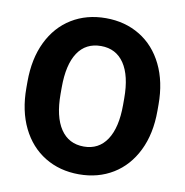

<svg xmlns="http://www.w3.org/2000/svg" viewBox="-81 -799 853 885"><g transform="rotate(10 345.0 -356.0)"><path d="M345.7 9.8Q255.4 9.8 185.8 -32.7Q116.2 -75.2 77.4 -154.3Q38.6 -233.4 38.6 -340.3V-370.1Q38.6 -477.1 77.1 -556.4Q115.7 -635.7 185.1 -678.2Q254.4 -720.7 344.7 -720.7Q434.6 -720.7 504.4 -678.2Q574.2 -635.7 613 -556.4Q651.9 -477.1 651.9 -370.1V-340.3Q651.9 -233.4 613 -154.3Q574.2 -75.2 504.9 -32.7Q435.5 9.8 345.7 9.8ZM344.7 -590.3Q273.4 -590.3 236.1 -534.2Q198.7 -478 198.7 -371.1V-340.3Q198.7 -233.9 236.8 -177Q274.9 -120.1 345.7 -120.1Q415.5 -120.1 453.4 -177.2Q491.2 -234.4 491.2 -340.3V-371.1Q491.2 -477.5 453.1 -533.9Q415 -590.3 344.7 -590.3Z"/></g></svg>

Font: Heebo ExtraBold
Style: Regular
Weight: 800
Designer: Oded Ezer
Foundry: Meir Sadan
Version: Version 2.001; ttfautohint (v1.5.14-ce02) -l 8 -r 50 -G 200 